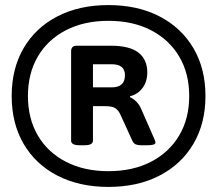

<svg xmlns="http://www.w3.org/2000/svg" viewBox="-20 -728 854 756"><path d="M407 8Q292 8 206 -36.5Q120 -81 73 -161.5Q26 -242 26 -350Q26 -458 73 -538.5Q120 -619 206 -663.5Q292 -708 407 -708Q522 -708 608 -663.5Q694 -619 741.5 -538.5Q789 -458 789 -350Q789 -242 741.5 -161.5Q694 -81 608 -36.5Q522 8 407 8ZM407 -54Q503 -54 574.5 -91Q646 -128 685.5 -194.5Q725 -261 725 -350Q725 -439 685.5 -505.5Q646 -572 574.5 -609Q503 -646 407 -646Q311 -646 239.5 -609Q168 -572 129 -505.5Q90 -439 90 -350Q90 -261 129 -194.5Q168 -128 239.5 -91Q311 -54 407 -54ZM294 -156Q260 -156 260 -174V-526Q260 -548 282 -548H416Q491 -548 525.5 -520.5Q560 -493 560 -443Q560 -407 541.5 -382Q523 -357 492 -349V-345Q503 -341 515.5 -329Q528 -317 535 -301L589 -178Q592 -171 592 -166Q592 -156 559 -156H536Q523 -156 514.5 -159.5Q506 -163 501 -174L454 -277Q446 -294 434 -302Q422 -310 393 -310H346V-174Q346 -156 312 -156ZM346 -384H420Q472 -384 472 -432Q472 -475 420 -475H346Z"/></svg>

Font: Asap Semi Expanded
Style: Bold
Weight: 700
Width: 6
Designer: Pablo Cosgaya
Foundry: Omnibus-Type
Version: Version 3.001; ttfautohint (v1.8.4.7-5d5b)